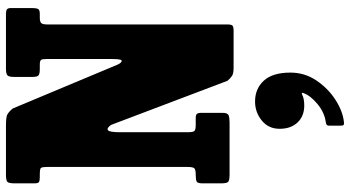

<svg xmlns="http://www.w3.org/2000/svg" viewBox="-285 -505 1174 644"><g transform="rotate(-90 302.0 -183.0)"><path d="M38 -636.5H30Q17.5 -636.5 13.2 -639.5Q9 -642.5 9 -654.5V-720.5Q9 -740 13.8 -745Q18.5 -750 37.5 -750H202Q230 -750 239 -745.8Q248 -741.5 260 -727.5L406 -378.5Q412 -363.5 419 -361.8Q426 -360 426 -392.5V-616Q426 -628.5 422.8 -632.5Q419.5 -636.5 407.5 -636.5H392Q376.5 -636.5 371.2 -640.8Q366 -645 366 -660.5V-723.5Q366 -741 371.8 -745.5Q377.5 -750 394 -750H577Q587 -750 592 -747Q597 -744 597 -733.5V-665.5Q597 -646 593.2 -641.2Q589.5 -636.5 577 -636.5H565Q550.5 -636.5 546.2 -631.2Q542 -626 542 -611.5V-7Q542 5.5 538.2 9.5Q534.5 13.5 521.5 13.5H397Q377.5 13.5 369.5 8.2Q361.5 3 353 -7L205 -397.5Q194 -413 187.2 -407.8Q180.5 -402.5 180.5 -367V-139.5Q180.5 -123 184.5 -118.2Q188.5 -113.5 205 -113.5H228Q238.5 -113.5 242 -109.5Q245.5 -105.5 245.5 -94V-23.5Q245.5 -6.5 237.2 -3.2Q229 0 213.5 0H39Q19.5 0 14.2 -4.5Q9 -9 9 -28.5V-90Q9 -107 14.8 -110.2Q20.5 -113.5 37.5 -113.5H38Q55.5 -113.5 59.8 -118.5Q64 -123.5 64 -141V-611Q64 -630 60.2 -633.2Q56.5 -636.5 38 -636.5ZM192 168Q192 130.5 219.8 108Q247.5 85.5 283.5 85.5Q326.5 85.5 353.5 115Q380.5 144.5 380.5 204Q380.5 252 354.2 291Q328 330 289.8 354.8Q251.5 379.5 215.5 383.5Q208 384.5 205.2 382.8Q202.5 381 202.5 372.5V333Q202.5 324.5 212.5 323Q246 319 275 295Q304 271 312 247Q314 239.5 305.5 244Q292.5 250.5 270 250.5Q234.5 250.5 213.2 228Q192 205.5 192 168Z"/></g></svg>

Font: Besley* Condensed Heavy
Style: Regular
Weight: 800
Width: 3
Designer: Owen Earl
Foundry: indestructible type*
Version: Version 3.000; ttfautohint (v1.8.3)